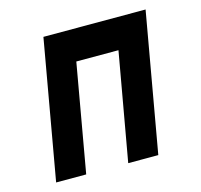

<svg xmlns="http://www.w3.org/2000/svg" viewBox="-86 -645 771 737"><g transform="rotate(-15 300.0 -276.0)"><path d="M147 -552.5H553L455.5 0H336L412 -428.5H244.5L169 0H49.5Z"/></g></svg>

Font: JuliaMono ExtraBoldItalic
Style: Regular
Weight: 800
Italic angle: -9°
Monospace: yes
Designer: cormullion
Foundry: corm
Version: Version 0.049; ttfautohint (v1.8.4)